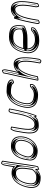

<svg xmlns="http://www.w3.org/2000/svg" viewBox="1276 -1951 737 3329"><g transform="rotate(-90 1644.5 -286.5)"><path d="M54 -157C37 -21 83 50 227 50C289 50 336 19 365 -14L368 25L424 5C430 -11 434 -27 437 -44C469 -226 492 -433 523 -610C515 -624 497 -635 474 -635C459 -624 444 -601 440 -577C431 -525 419 -473 413 -422C387 -445 355 -454 306 -454C160 -454 79 -300 54 -157ZM69 -157C94 -300 171 -439 303 -439C350 -439 379 -431 402 -410L425 -390L429 -423C435 -473 446 -525 455 -577C458 -594 468 -611 477 -620C491 -619 502 -612 507 -605C476 -428 454 -224 422 -44C420 -31 417 -18 413 -6L382 5L379 -50L355 -23C329 7 287 35 230 35C93 35 53 -27 69 -157ZM89 -157C71 -18 124 35 230 35C262 35 303 15 332 -18L396 -91L400 -33C401 -37 401 -40 402 -44C434 -225 456 -431 487 -608C481 -599 477 -588 475 -577C466 -525 454 -473 448 -422L442 -362L381 -415C359 -435 339 -439 303 -439C208 -439 116 -308 89 -157ZM93 -114V-115C98 -223 132 -390 301 -393C314 -393 327 -392 340 -390C474 -372 410 -188 400 -99V-98L399 -96C377 -63 332 -11 236 -11C125 -11 98 -50 93 -114ZM113 -112C117 -41 150 -11 236 -11C303 -11 351 -54 377 -92L380 -96L381 -100C392 -188 440 -377 331 -391C316 -393 301 -394 288 -392C166 -377 118 -224 113 -114V-113ZM128 -116C134 -240 193 -396 326 -376C417 -364 376 -196 365 -99C342 -64 299 -26 239 -26C158 -26 133 -51 128 -116Z M526 -131C526 -44 594 -2 696 -2C823 -5 914 -117 939 -238C964 -379 914 -465 776 -465C608 -465 541 -308 526 -131ZM550 -200C576 -345 640 -450 773 -450C902 -450 948 -373 924 -238C900 -122 815 -20 699 -17C601 -17 542 -57 541 -133C543 -157 546 -178 550 -200ZM562 -188C581 -270 615 -406 765 -406C893 -406 915 -336 901 -255C900 -248 898 -242 896 -234C880 -155 835 -61 704 -61C605 -61 549 -113 562 -188ZM570 -200C566 -178 563 -156 561 -132C561 -47 626 -17 698 -17C781 -20 878 -114 904 -238C930 -383 869 -450 773 -450C675 -450 597 -353 570 -200ZM582 -188C567 -103 635 -61 704 -61C800 -61 858 -145 876 -233C878 -241 880 -247 881 -254C897 -344 861 -406 765 -406C652 -406 603 -278 582 -189ZM597 -188C618 -279 664 -391 762 -391C856 -391 885 -330 861 -234C844 -149 790 -76 706 -76C642 -76 584 -114 597 -188Z M1028 -382C993 -186 945 17 1131 17C1201 17 1253 2 1280 -39L1283 -24H1309C1360 -155 1401 -342 1428 -494C1416 -502 1400 -507 1383 -507C1368 -500 1354 -482 1350 -462C1316 -274 1282 -63 1152 -57C1040 -58 1068 -192 1115 -459C1103 -466 1086 -471 1068 -471C1051 -450 1034 -417 1028 -382ZM1043 -382C1048 -410 1062 -438 1074 -456C1084 -455 1092 -452 1098 -449C1053 -195 1019 -43 1149 -42H1150C1300 -49 1332 -282 1365 -462C1367 -475 1377 -487 1385 -492C1395 -491 1405 -488 1412 -485C1386 -338 1347 -164 1300 -39H1296L1287 -76L1268 -46C1246 -14 1203 2 1134 2C966 2 1007 -179 1043 -382ZM1063 -382C1027 -175 1002 2 1134 2C1188 2 1222 -6 1246 -42L1297 -119L1301 -102C1337 -217 1368 -356 1390 -476C1388 -472 1386 -467 1385 -462C1353 -285 1336 -50 1153 -42H1151H1148C988 -43 1032 -188 1072 -413L1075 -421C1070 -409 1065 -396 1063 -382Z M1445 -235C1412 -50 1518 5 1668 5C1725 5 1788 -21 1827 -54C1857 -81 1858 -119 1846 -136C1831 -135 1822 -137 1808 -135C1766 -99 1737 -68 1662 -68C1547 -76 1501 -112 1523 -235C1543 -347 1613 -466 1715 -466C1779 -466 1855 -454 1868 -414C1892 -412 1916 -423 1929 -435C1945 -526 1822 -541 1726 -541C1572 -541 1474 -398 1445 -235ZM1460 -235C1488 -395 1582 -526 1724 -526C1822 -526 1922 -508 1915 -441C1905 -434 1892 -430 1880 -429C1856 -474 1778 -481 1718 -481C1602 -481 1528 -348 1508 -235C1485 -104 1539 -61 1658 -53H1659C1737 -53 1773 -88 1812 -121C1820 -122 1825 -121 1835 -121C1841 -107 1836 -82 1817 -64C1781 -34 1724 -10 1671 -10C1525 -10 1429 -60 1460 -235ZM1480 -235C1447 -50 1553 -10 1671 -10C1704 -10 1759 -29 1796 -60C1811 -74 1818 -94 1818 -111C1787 -85 1746 -53 1659 -53H1656H1653C1512 -63 1466 -112 1488 -235C1507 -340 1565 -481 1718 -481C1780 -481 1860 -471 1892 -436L1894 -438C1905 -517 1809 -526 1724 -526C1618 -526 1510 -404 1480 -235Z M1911 1C1917 24 1969 3 1987 0C2008 -121 2063 -341 2179 -341C2281 -328 2228 -72 2209 38C2216 51 2235 62 2257 62C2272 55 2286 37 2290 16C2319 -150 2356 -423 2198 -418C2135 -418 2076 -381 2059 -334C2081 -420 2091 -475 2105 -553C2110 -580 2103 -606 2091 -620C2070 -620 2048 -608 2037 -595C2027 -539 2020 -501 2006 -445C1965 -277 1942 -161 1911 1ZM1927 -4C1957 -163 1981 -278 2021 -444C2035 -499 2042 -538 2051 -590C2058 -597 2072 -603 2083 -605C2091 -592 2094 -573 2090 -553C2076 -475 2066 -420 2044 -335L2073 -331C2087 -369 2137 -403 2195 -403C2333 -407 2306 -157 2275 16C2273 30 2263 42 2256 47C2242 46 2230 39 2225 33C2244 -73 2304 -341 2184 -356H2183H2182C2049 -356 1995 -127 1974 -12C1955 -7 1933 -2 1927 -4ZM1947 -7C1949 -7 1950 -7 1953 -8C1973 -118 2011 -356 2182 -356H2187L2192 -355C2340 -336 2263 -67 2245 36C2246 37 2245 37 2246 38C2250 32 2254 24 2255 16C2286 -160 2294 -403 2199 -403H2198H2196H2195C2166 -403 2111 -379 2094 -333L2024 -335C2046 -421 2056 -475 2070 -553C2072 -564 2071 -574 2070 -584C2061 -534 2054 -497 2041 -445C2001 -280 1977 -165 1947 -7Z M2396 -242C2353 -72 2454 37 2629 24C2704 24 2762 -2 2808 -37C2833 -57 2841 -89 2834 -110C2817 -117 2799 -118 2779 -112C2729 -73 2703 -49 2616 -49C2528 -49 2470 -102 2468 -179H2637C2732 -179 2806 -195 2863 -237C2895 -421 2854 -499 2671 -499C2512 -499 2429 -397 2396 -242ZM2410 -241C2443 -392 2519 -484 2668 -484C2841 -484 2879 -417 2849 -244C2797 -209 2729 -194 2639 -194H2452V-176C2455 -92 2519 -34 2613 -34C2702 -34 2736 -62 2784 -99C2798 -102 2810 -101 2821 -98C2823 -82 2815 -61 2799 -48C2755 -15 2702 9 2631 9H2630C2612 10 2595 10 2579 9C2445 -1 2374 -97 2410 -241ZM2431 -242C2391 -81 2485 9 2600 10C2608 10 2616 10 2625 9H2628H2631C2684 9 2732 -9 2777 -43C2793 -56 2803 -81 2801 -99C2758 -65 2717 -34 2613 -34C2489 -34 2435 -102 2432 -178V-194H2639C2721 -194 2777 -206 2828 -241C2860 -426 2812 -484 2668 -484C2552 -484 2465 -402 2431 -242ZM2435 -233 2441 -253C2468 -356 2505 -440 2662 -440C2798 -440 2851 -390 2832 -282L2831 -277L2824 -274C2784 -251 2728 -239 2665 -239C2599 -239 2533 -242 2481 -237ZM2456 -235 2474 -237C2533 -243 2601 -239 2665 -239C2720 -239 2765 -248 2802 -269L2810 -274L2812 -282C2833 -399 2770 -440 2662 -440C2537 -440 2489 -363 2461 -253ZM2475 -252C2503 -360 2544 -425 2659 -425C2763 -425 2816 -390 2797 -282C2764 -263 2721 -254 2668 -254C2605 -254 2536 -258 2475 -252Z M2894 -12C2890 8 2898 26 2911 33C2933 33 2955 22 2965 9C2990 -131 3021 -391 3148 -391C3247 -382 3204 -154 3185 -45C3180 -18 3186 8 3198 22C3220 22 3242 11 3254 -2C3288 -194 3339 -445 3173 -466C3099 -474 3036 -432 3010 -385L3014 -411H2988C2949 -289 2917 -145 2894 -12ZM2909 -12C2931 -134 2960 -266 2994 -379L2981 -304L3023 -380C3045 -420 3102 -458 3169 -451C3317 -432 3275 -204 3240 -8C3231 -1 3218 6 3207 7C3199 -6 3196 -25 3200 -45C3218 -146 3272 -395 3152 -406H3151C3003 -406 2974 -125 2951 4C2943 11 2931 17 2918 18C2912 13 2907 1 2909 -12ZM2929 -12C2928 -5 2928 2 2930 8C2930 8 2931 8 2931 7C2953 -120 2965 -406 3151 -406H3155H3158C3308 -392 3237 -144 3220 -45C3218 -32 3219 -20 3221 -9C3256 -207 3283 -436 3162 -452C3132 -455 3082 -437 3051 -394C3048 -390 3047 -387 3045 -383L3012 -384L3011 -370C2978 -258 2950 -130 2929 -12Z"/></g></svg>

Font: Snowfall
Style: EcoObl
Weight: 400
Designer: Jasper
Foundry: Cannot Into Space Fonts
Version: Version 0.9